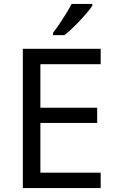

<svg xmlns="http://www.w3.org/2000/svg" viewBox="-20 -964 596 984"><path d="M496 0H97V-714H496V-635H187V-412H478V-334H187V-79H496ZM453 -934Q441 -916 416 -887.5Q391 -859 362.5 -830.5Q334 -802 310 -784H252V-796Q267 -815 284.5 -841Q302 -867 319 -894.5Q336 -922 347 -944H453Z"/></svg>

Font: Noto Sans Zanabazar Square
Style: Regular
Weight: 400
Version: Version 2.005; ttfautohint (v1.8.4.7-5d5b)